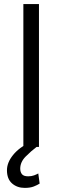

<svg xmlns="http://www.w3.org/2000/svg" viewBox="-20 -731 309 955"><path d="M173.8 -710.9V0H96.2V-710.9ZM133.8 -26.9 166 -3.4Q133.8 21 107.2 48.1Q80.6 75.2 80.6 107.9Q80.6 124.5 89.1 135.3Q97.7 146 120.1 146Q137.2 146 149.9 141.1Q162.6 136.2 170.4 131.8L177.2 182.1Q166 189.5 148.2 196.5Q130.4 203.6 103 203.6Q65.4 203.6 40 181.4Q14.6 159.2 14.6 115.7Q14.6 77.6 44.7 40.3Q74.7 2.9 133.8 -26.9Z"/></svg>

Font: Vazirmatn RD UI Light
Style: Regular
Weight: 300
Designer: Saber Rastikerdar
Foundry: Saber Rastikerdar
Version: Version 33.003